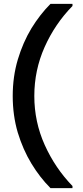

<svg xmlns="http://www.w3.org/2000/svg" viewBox="-20 -831 430 996"><path d="M242 145Q187 90 143 17.5Q99 -55 72 -144Q59 -188 52.5 -235.5Q46 -283 46 -333Q46 -434 72.5 -522.5Q99 -611 143 -684Q188 -757 242 -811H356V-800Q265 -707 211.5 -587Q158 -467 158 -333Q158 -199 212 -79Q266 41 356 134V145Z"/></svg>

Font: Rethink Sans SemiBold
Style: Regular
Weight: 600
Designer: The Rethink Sans project authors (Hans Thiessen). DM Sans designed by Colophon Foundry.
Foundry: Rethink Communications LLC
Version: Version 1.001